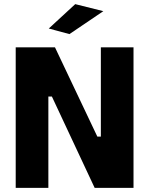

<svg xmlns="http://www.w3.org/2000/svg" viewBox="-20 -909 723 929"><path d="M56 0V-680H246L451 -248H468V-680H626V0H438L231 -442H214V0ZM316 -744 216 -771 344 -889 480 -855Z"/></svg>

Font: Cairo ExtraBold
Style: Regular
Weight: 800
Designer: Mohamed Gaber, Accademia di Belle Arti di Urbino
Foundry: Kief Type Foundry, Accademia di Belle Arti di Urbino
Version: Version 3.117